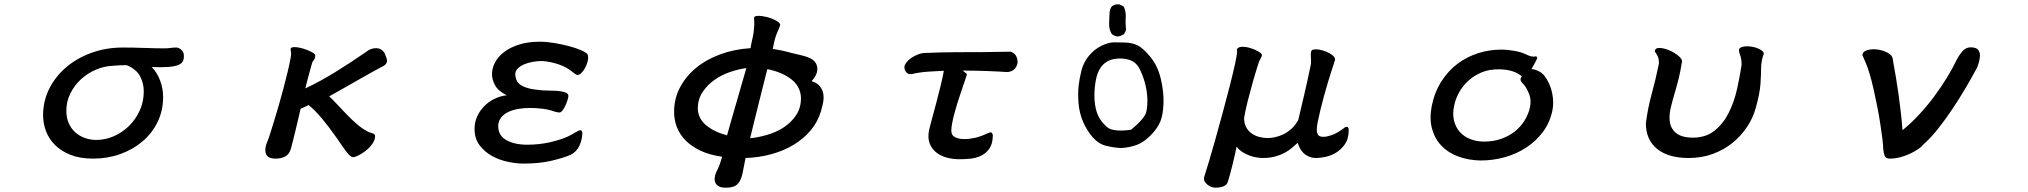

<svg xmlns="http://www.w3.org/2000/svg" viewBox="-20 -704 9540 903"><path d="M693.4 -388.7Q718.8 -363.3 732.9 -325.7Q747.1 -288.1 747.1 -247.1Q747.1 -183.6 721.2 -130.4Q695.3 -77.1 650.4 -39.1Q605.5 -1 545.9 20.5Q486.3 42 418 42Q356.4 42 312 24.4Q267.6 6.8 238.8 -22Q210 -50.8 196.3 -87.4Q182.6 -124 182.6 -162.1Q182.6 -227.5 210.9 -285.2Q239.3 -342.8 289.6 -386.2Q339.8 -429.7 408.7 -455.1Q477.5 -480.5 557.6 -480.5Q581.1 -480.5 607.9 -480Q634.8 -479.5 660.6 -478.5Q686.5 -477.5 710.4 -477.1Q734.4 -476.6 752.9 -476.6Q769.5 -476.6 781.7 -478.5Q793.9 -480.5 811.5 -480.5Q813.5 -480.5 818.8 -478.5Q824.2 -476.6 830.1 -472.2Q835.9 -467.8 840.3 -460.4Q844.7 -453.1 844.7 -443.4Q845.7 -427.7 840.3 -416.5Q835 -405.3 818.8 -398.4Q802.7 -391.6 772.5 -389.2Q742.2 -386.7 693.4 -388.7ZM576.2 -397.5Q538.1 -397.5 508.8 -394.5Q468.8 -392.6 430.2 -376Q391.6 -359.4 360.8 -331.1Q330.1 -302.7 311 -264.6Q292 -226.6 292 -182.6Q292 -151.4 302.7 -126Q313.5 -100.6 332.5 -83Q351.6 -65.4 377.4 -55.7Q403.3 -45.9 432.6 -45.9Q475.6 -45.9 515.6 -63.5Q555.7 -81.1 586.9 -111.8Q618.2 -142.6 637.2 -184.1Q656.2 -225.6 656.2 -274.4Q656.2 -311.5 639.2 -344.7Q622.1 -377.9 576.2 -397.5Z M1346.7 -471.7Q1345.7 -482.4 1363.8 -482.4Q1381.8 -482.4 1403.8 -476.1Q1425.8 -469.7 1444.3 -460Q1462.9 -450.2 1462.9 -443.4Q1462.9 -429.7 1456.1 -421.9Q1449.2 -414.1 1447.3 -406.2Q1436.5 -368.2 1429.7 -342.3Q1422.9 -316.4 1416 -288.1Q1453.1 -305.7 1487.8 -324.7Q1522.5 -343.8 1556.6 -364.7Q1590.8 -385.7 1626.5 -409.2Q1662.1 -432.6 1702.1 -460Q1710.9 -467.8 1723.1 -472.7Q1735.4 -477.5 1749 -477.5Q1759.8 -477.5 1767.6 -473.6Q1775.4 -469.7 1780.8 -464.4Q1786.1 -459 1789.1 -453.6Q1792 -448.2 1792 -445.3Q1802.7 -422.9 1799.3 -411.6Q1795.9 -400.4 1782.2 -392.6Q1785.2 -394.5 1773.9 -388.7Q1762.7 -382.8 1742.2 -371.6Q1721.7 -360.4 1694.8 -345.2Q1668 -330.1 1639.2 -313.5Q1610.4 -296.9 1581.5 -280.8Q1552.7 -264.6 1528.3 -251Q1543.9 -236.3 1565.4 -213.4Q1586.9 -190.4 1610.4 -166Q1633.8 -141.6 1658.2 -120.6Q1682.6 -99.6 1703.1 -88.9Q1710.9 -84 1718.3 -81.5Q1725.6 -79.1 1731.4 -77.1Q1737.3 -75.2 1740.7 -72.3Q1744.1 -69.3 1744.1 -63.5Q1744.1 -45.9 1731.4 -27.8Q1718.8 -9.8 1701.7 3.9Q1684.6 17.6 1667 26.4Q1649.4 35.2 1640.6 35.2Q1627.9 35.2 1608.4 8.8Q1588.9 -17.6 1565.4 -52.7Q1526.4 -108.4 1492.7 -148.4Q1459 -188.5 1430.7 -210Q1424.8 -206.1 1414.1 -201.7Q1403.3 -197.3 1393.6 -192.4Q1388.7 -169.9 1382.3 -143.1Q1376 -116.2 1369.6 -89.8Q1363.3 -63.5 1357.4 -40.5Q1351.6 -17.6 1347.7 -2.9Q1339.8 22.5 1320.8 32.2Q1301.8 42 1276.4 42Q1238.3 42 1230.5 18.6Q1222.7 -4.9 1237.3 -38.1Q1242.2 -48.8 1250.5 -75.2Q1258.8 -101.6 1269.5 -136.2Q1280.3 -170.9 1292 -211.9Q1303.7 -252.9 1314.5 -293.5Q1325.2 -334 1334 -371.1Q1342.8 -408.2 1347.7 -436.5Q1349.6 -446.3 1349.1 -454.1Q1348.6 -461.9 1346.7 -471.7Z M2744.1 -447.3Q2748 -433.6 2744.1 -417Q2740.2 -400.4 2732.4 -385.7Q2724.6 -371.1 2714.8 -361.3Q2705.1 -351.6 2696.3 -351.6Q2691.4 -351.6 2684.6 -356.4Q2677.7 -361.3 2668 -369.1Q2657.2 -377.9 2642.1 -386.2Q2627 -394.5 2608.4 -400.9Q2589.8 -407.2 2569.3 -411.6Q2548.8 -416 2529.3 -417Q2507.8 -417 2485.8 -413.1Q2463.9 -409.2 2446.3 -401.9Q2428.7 -394.5 2416.5 -383.3Q2404.3 -372.1 2403.3 -357.4Q2403.3 -342.8 2408.2 -329.6Q2413.1 -316.4 2425.8 -306.6Q2438.5 -296.9 2461.4 -290Q2484.4 -283.2 2519.5 -280.3Q2531.2 -278.3 2553.2 -278.3Q2575.2 -278.3 2597.7 -276.9Q2620.1 -275.4 2636.7 -270Q2653.3 -264.6 2653.3 -252.9Q2653.3 -247.1 2649.4 -234.4Q2645.5 -221.7 2639.6 -208.5Q2633.8 -195.3 2626 -185.1Q2618.2 -174.8 2610.4 -174.8Q2607.4 -174.8 2600.1 -176.3Q2592.8 -177.7 2589.8 -178.7Q2563.5 -188.5 2532.7 -192.4Q2502 -196.3 2472.7 -196.3Q2442.4 -196.3 2415.5 -191.4Q2388.7 -186.5 2368.2 -176.3Q2347.7 -166 2335.4 -149.4Q2323.2 -132.8 2323.2 -110.4Q2323.2 -66.4 2361.8 -44.9Q2400.4 -23.4 2459 -23.4Q2514.6 -23.4 2563 -34.2Q2611.3 -44.9 2647.5 -60.5Q2656.2 -64.5 2666 -69.8Q2675.8 -75.2 2684.1 -80.1Q2692.4 -85 2699.2 -88.4Q2706.1 -91.8 2709 -91.8Q2712.9 -91.8 2715.8 -87.9Q2718.8 -84 2718.8 -80.1Q2718.8 -48.8 2705.1 -19Q2691.4 10.7 2663.1 24.4Q2628.9 39.1 2572.8 52.2Q2516.6 65.4 2441.4 65.4Q2409.2 65.4 2369.1 57.1Q2329.1 48.8 2294.4 29.8Q2259.8 10.7 2235.8 -20.5Q2211.9 -51.8 2211.9 -97.7Q2211.9 -129.9 2224.6 -157.2Q2237.3 -184.6 2258.3 -205.6Q2279.3 -226.6 2306.6 -239.7Q2334 -252.9 2363.3 -255.9Q2322.3 -276.4 2308.1 -303.2Q2293.9 -330.1 2293.9 -355.5Q2293.9 -382.8 2308.1 -410.2Q2322.3 -437.5 2351.1 -459.5Q2379.9 -481.4 2421.9 -494.6Q2463.9 -507.8 2519.5 -507.8Q2550.8 -507.8 2588.4 -501.5Q2626 -495.1 2658.7 -486.3Q2691.4 -477.5 2715.3 -466.8Q2739.3 -456.1 2744.1 -447.3Z M3526.4 -616.2Q3524.4 -628.9 3543.5 -629.4Q3562.5 -629.9 3585.9 -624Q3609.4 -618.2 3629.4 -607.4Q3649.4 -596.7 3649.4 -586.9Q3649.4 -585 3646 -576.2Q3642.6 -567.4 3637.7 -556.6Q3632.8 -545.9 3630.4 -538.6Q3627.9 -531.2 3625.5 -523.4Q3623 -515.6 3620.6 -504.4Q3618.2 -493.2 3614.3 -473.6Q3632.8 -471.7 3659.2 -465.8Q3685.5 -460 3702.1 -455.1Q3720.7 -450.2 3743.2 -445.3Q3765.6 -440.4 3777.3 -435.5Q3817.4 -421.9 3823.2 -389.6Q3829.1 -357.4 3796.9 -322.3Q3803.7 -320.3 3813.5 -315.9Q3823.2 -311.5 3832 -302.7Q3840.8 -293.9 3847.2 -279.8Q3853.5 -265.6 3853.5 -243.2Q3853.5 -231.4 3849.6 -213.9Q3845.7 -196.3 3840.8 -179.7Q3825.2 -128.9 3791.5 -89.4Q3757.8 -49.8 3710.9 -22Q3664.1 5.9 3606.4 21.5Q3548.8 37.1 3486.3 39.1Q3478.5 80.1 3473.1 106.9Q3467.8 133.8 3458 149.9Q3448.2 166 3433.1 172.4Q3418 178.7 3391.6 178.7Q3372.1 178.7 3360.8 172.4Q3349.6 166 3344.7 155.8Q3339.8 145.5 3341.3 132.3Q3342.8 119.1 3348.6 105.5Q3356.4 90.8 3362.3 76.2Q3368.2 61.5 3376 33.2Q3315.4 24.4 3272.9 3.9Q3230.5 -16.6 3203.1 -44.9Q3175.8 -73.2 3163.1 -106.9Q3150.4 -140.6 3150.4 -177.7Q3150.4 -240.2 3178.2 -293Q3206.1 -345.7 3254.4 -385.3Q3302.7 -424.8 3368.2 -448.7Q3433.6 -472.7 3509.8 -477.5Q3513.7 -501 3518.1 -519.5Q3522.5 -538.1 3524.4 -552.7Q3526.4 -569.3 3527.3 -584.5Q3528.3 -599.6 3526.4 -616.2ZM3490.2 -383.8Q3453.1 -378.9 3413.1 -365.2Q3373 -351.6 3339.4 -327.6Q3305.7 -303.7 3283.7 -270Q3261.7 -236.3 3261.7 -192.4Q3263.7 -145.5 3301.8 -114.3Q3339.8 -83 3399.4 -67.4Q3409.2 -103.5 3420.9 -143.6Q3432.6 -183.6 3444.3 -224.6Q3456.1 -265.6 3467.8 -306.2Q3479.5 -346.7 3490.2 -383.8ZM3507.8 -53.7Q3545.9 -57.6 3588.4 -69.8Q3630.9 -82 3666 -105Q3701.2 -127.9 3724.1 -162.1Q3747.1 -196.3 3747.1 -243.2Q3745.1 -297.9 3701.2 -331.5Q3657.2 -365.2 3588.9 -378.9Q3580.1 -343.8 3569.8 -303.7Q3559.6 -263.7 3549.3 -221.7Q3539.1 -179.7 3528.3 -137.2Q3517.6 -94.7 3507.8 -53.7Z M4267.6 -355.5Q4255.9 -354.5 4249.5 -358.4Q4243.2 -362.3 4239.3 -368.2Q4235.4 -374 4234.4 -380.4Q4233.4 -386.7 4233.4 -389.6Q4234.4 -399.4 4243.2 -410.6Q4252 -421.9 4266.1 -431.6Q4280.3 -441.4 4297.9 -448.2Q4315.4 -455.1 4335.9 -455.1Q4403.3 -458 4471.2 -458.5Q4539.1 -459 4611.3 -459Q4639.6 -459 4672.9 -460Q4706.1 -460.9 4731.4 -460.9Q4738.3 -460.9 4749 -452.6Q4759.8 -444.3 4763.7 -427.7Q4767.6 -413.1 4764.2 -401.4Q4760.7 -389.6 4753.4 -381.3Q4746.1 -373 4735.8 -369.1Q4725.6 -365.2 4715.8 -365.2Q4699.2 -366.2 4673.8 -367.7Q4648.4 -369.1 4619.6 -370.1Q4590.8 -371.1 4561 -371.6Q4531.2 -372.1 4506.8 -372.1Q4520.5 -362.3 4523.9 -359.4Q4527.3 -356.4 4527.3 -352.5L4494.1 -253.9Q4488.3 -237.3 4481.4 -214.8Q4474.6 -192.4 4468.3 -168.9Q4461.9 -145.5 4458 -124Q4454.1 -102.5 4454.1 -89.8Q4454.1 -67.4 4472.2 -58.6Q4490.2 -49.8 4515.6 -49.8Q4538.1 -49.8 4564.9 -55.7Q4591.8 -61.5 4623 -76.2Q4629.9 -80.1 4637.7 -81.5Q4645.5 -83 4649.4 -69.3Q4649.4 -28.3 4633.3 -5.4Q4617.2 17.6 4593.3 28.8Q4569.3 40 4542 42.5Q4514.6 44.9 4492.2 44.9Q4460.9 44.9 4432.1 37.1Q4403.3 29.3 4382.3 12.2Q4361.3 -4.9 4351.6 -31.7Q4341.8 -58.6 4350.6 -96.7Q4353.5 -110.4 4362.8 -143.6Q4372.1 -176.8 4382.8 -217.8Q4393.6 -258.8 4403.8 -300.3Q4414.1 -341.8 4418.9 -371.1Q4401.4 -370.1 4381.3 -369.1Q4361.3 -368.2 4341.3 -366.7Q4321.3 -365.2 4302.2 -362.3Q4283.2 -359.4 4267.6 -355.5Z M5252 -7.8Q5214.8 -9.8 5180.7 -18.6Q5146.5 -27.3 5119.1 -58.6Q5091.8 -89.8 5074.2 -130.4Q5056.6 -170.9 5052.7 -216.8Q5048.8 -262.7 5052.7 -298.8Q5056.6 -335 5066.4 -373Q5076.2 -411.1 5101.1 -441.4Q5126 -471.7 5159.7 -488.3Q5193.4 -504.9 5219.7 -504.9Q5246.1 -504.9 5273.9 -503.9Q5301.8 -502.9 5327.1 -492.2Q5352.5 -481.4 5388.7 -438.5Q5424.8 -395.5 5439.5 -333Q5454.1 -270.5 5452.1 -217.8Q5450.2 -165 5437.5 -133.3Q5424.8 -101.6 5392.6 -68.4Q5360.4 -35.2 5326.2 -22.5Q5292 -9.8 5252 -7.8ZM5299.8 -93.8Q5364.3 -147.5 5371.1 -177.7Q5377.9 -208 5376 -245.1Q5374 -282.2 5363.3 -319.3Q5352.5 -356.4 5336.9 -384.8Q5321.3 -413.1 5290 -422.9Q5258.8 -432.6 5222.2 -426.8Q5185.5 -420.9 5163.1 -394.5Q5140.6 -368.2 5132.8 -321.3Q5125 -274.4 5127.9 -232.4Q5130.9 -190.4 5144.5 -160.6Q5158.2 -130.9 5186.5 -106.4Q5214.8 -82 5299.8 -93.8ZM5236.3 -532.2Q5220.7 -534.2 5209 -543.9Q5195.3 -565.4 5196.3 -592.8Q5197.3 -620.1 5198.2 -641.1Q5199.2 -662.1 5209 -673.8Q5222.7 -685.5 5244.1 -683.6L5264.6 -673.8Q5276.4 -650.4 5274.4 -620.6Q5272.5 -590.8 5276.4 -563.5L5266.6 -543.9Q5252 -534.2 5236.3 -532.2Z M5796.9 -470.7Q5801.8 -483.4 5820.8 -483.9Q5839.8 -484.4 5860.8 -478Q5881.8 -471.7 5898.4 -461.9Q5915 -452.1 5915 -445.3Q5915 -438.5 5909.2 -429.2Q5903.3 -419.9 5901.4 -414.1Q5897.5 -403.3 5893.1 -388.7Q5888.7 -374 5883.8 -357.9Q5878.9 -341.8 5874 -325.2Q5869.1 -308.6 5866.2 -295.9Q5863.3 -285.2 5858.4 -267.1Q5853.5 -249 5848.1 -228.5Q5842.8 -208 5838.4 -187Q5834 -166 5831.1 -149.4Q5831.1 -124 5840.8 -106Q5850.6 -87.9 5866.2 -76.7Q5881.8 -65.4 5901.9 -60.1Q5921.9 -54.7 5942.4 -54.7Q5958 -54.7 5978 -59.1Q5998 -63.5 6017.6 -73.2Q6037.1 -83 6055.2 -99.6Q6073.2 -116.2 6085.9 -139.6Q6099.6 -198.2 6114.3 -260.3Q6128.9 -322.3 6143.6 -393.6Q6146.5 -404.3 6146 -417Q6145.5 -429.7 6145 -440.4Q6144.5 -451.2 6146 -459.5Q6147.5 -467.8 6153.3 -469.7Q6166 -473.6 6183.6 -470.7Q6201.2 -467.8 6217.8 -460.9Q6234.4 -454.1 6246.1 -444.8Q6257.8 -435.5 6258.8 -425.8Q6259.8 -419.9 6256.8 -415.5Q6253.9 -411.1 6253.9 -406.2Q6249 -392.6 6241.2 -367.7Q6233.4 -342.8 6224.1 -312.5Q6214.8 -282.2 6206.1 -249.5Q6197.3 -216.8 6189.9 -186.5Q6182.6 -156.2 6177.7 -131.8Q6172.9 -107.4 6172.9 -93.8Q6172.9 -80.1 6178.7 -70.3Q6184.6 -60.5 6204.1 -60.5Q6218.8 -60.5 6241.7 -67.9Q6264.6 -75.2 6299.8 -100.6Q6307.6 -108.4 6315.4 -107.4Q6323.2 -106.4 6323.2 -91.8Q6323.2 -51.8 6305.7 -26.4Q6288.1 -1 6264.2 13.7Q6240.2 28.3 6214.4 33.7Q6188.5 39.1 6171.9 39.1Q6150.4 39.1 6135.3 32.2Q6120.1 25.4 6109.9 15.1Q6099.6 4.9 6093.3 -7.8Q6086.9 -20.5 6083 -32.2Q6071.3 -21.5 6056.6 -8.8Q6042 3.9 6022 14.6Q6002 25.4 5976.6 32.2Q5951.2 39.1 5918.9 39.1Q5907.2 39.1 5891.1 36.6Q5875 34.2 5858.4 28.3Q5841.8 22.5 5825.2 12.2Q5808.6 2 5795.9 -14.6Q5793 1 5787.6 24.4Q5782.2 47.9 5776.4 71.8Q5770.5 95.7 5764.6 117.2Q5758.8 138.7 5754.9 150.4Q5747.1 178.7 5693.4 178.7Q5689.5 178.7 5679.7 175.8Q5669.9 172.9 5660.6 166Q5651.4 159.2 5645.5 148.9Q5639.6 138.7 5644.5 125Q5651.4 103.5 5666 55.2Q5680.7 6.8 5697.3 -53.2Q5713.9 -113.3 5731.9 -179.2Q5750 -245.1 5764.6 -303.2Q5779.3 -361.3 5788.6 -403.8Q5797.9 -446.3 5797.9 -460Q5797.9 -462.9 5797.4 -465.3Q5796.9 -467.8 5796.9 -470.7Z M7206.1 -438.5Q7210 -434.6 7210 -429.7Q7207 -422.9 7200.2 -410.6Q7193.4 -398.4 7182.6 -378.9Q7192.4 -378.9 7203.1 -375Q7213.9 -371.1 7222.2 -366.2Q7230.5 -361.3 7235.8 -356.4Q7241.2 -351.6 7242.2 -349.6Q7270.5 -312.5 7279.8 -267.6Q7289.1 -222.7 7281.2 -184.6Q7269.5 -127.9 7236.8 -84Q7204.1 -40 7157.7 -9.8Q7111.3 20.5 7056.2 35.6Q7001 50.8 6944.3 50.8Q6886.7 49.8 6838.9 32.2Q6791 14.6 6759.3 -18.6Q6727.5 -51.8 6714.8 -99.1Q6702.1 -146.5 6713.9 -207Q6727.5 -272.5 6759.8 -322.3Q6792 -372.1 6835.9 -404.8Q6879.9 -437.5 6932.6 -454.1Q6985.4 -470.7 7041 -470.7Q7069.3 -470.7 7102.1 -464.8Q7134.8 -459 7157.2 -448.2Q7172.9 -440.4 7181.2 -439Q7189.5 -437.5 7193.8 -437.5Q7198.2 -437.5 7200.2 -438.5Q7202.1 -439.5 7206.1 -438.5ZM7147.5 -305.7Q7145.5 -307.6 7141.1 -312Q7136.7 -316.4 7133.8 -321.8Q7130.9 -327.1 7131.3 -333Q7131.8 -338.9 7137.7 -343.8Q7121.1 -360.4 7092.8 -369.1Q7064.5 -377.9 7032.2 -377.9Q6985.4 -378.9 6948.7 -363.8Q6912.1 -348.6 6885.3 -323.7Q6858.4 -298.8 6841.8 -268.6Q6825.2 -238.3 6819.3 -208Q6810.5 -168 6818.4 -136.7Q6826.2 -105.5 6845.7 -83.5Q6865.2 -61.5 6895 -49.8Q6924.8 -38.1 6960 -38.1Q7002.9 -38.1 7039.6 -50.8Q7076.2 -63.5 7104.5 -85.9Q7132.8 -108.4 7150.9 -138.2Q7168.9 -168 7175.8 -200.2Q7182.6 -234.4 7171.9 -261.2Q7161.1 -288.1 7147.5 -305.7Z M7762.7 -461.9Q7763.7 -479.5 7785.6 -478.5Q7807.6 -477.5 7833 -466.3Q7858.4 -455.1 7877 -438.5Q7895.5 -421.9 7889.6 -409.2Q7883.8 -369.1 7874.5 -332.5Q7865.2 -295.9 7855.5 -263.2Q7845.7 -230.5 7838.9 -202.1Q7832 -173.8 7832 -151.4Q7832 -123 7841.3 -105Q7850.6 -86.9 7865.7 -76.2Q7880.9 -65.4 7900.4 -61Q7919.9 -56.6 7940.4 -56.6Q8003.9 -56.6 8044.9 -90.3Q8085.9 -124 8111.3 -175.3Q8136.7 -226.6 8149.9 -286.6Q8163.1 -346.7 8170.9 -398.4Q8170.9 -414.1 8169.4 -423.3Q8168 -432.6 8166 -439Q8164.1 -445.3 8162.1 -450.2Q8160.2 -455.1 8159.2 -460.9Q8155.3 -478.5 8173.8 -483.4Q8192.4 -488.3 8215.8 -484.9Q8239.3 -481.4 8258.3 -471.2Q8277.3 -460.9 8275.4 -449.2Q8270.5 -441.4 8266.6 -420.9Q8262.7 -400.4 8262.7 -386.7Q8262.7 -356.4 8259.8 -310.5Q8256.8 -264.6 8237.3 -195.3Q8224.6 -149.4 8196.8 -107.4Q8168.9 -65.4 8128.9 -32.7Q8088.9 0 8036.6 19.5Q7984.4 39.1 7921.9 39.1Q7826.2 39.1 7773.4 -3.9Q7720.7 -46.9 7720.7 -124Q7729.5 -194.3 7748 -261.7Q7766.6 -329.1 7782.2 -405.3Q7782.2 -427.7 7776.4 -439.5Q7770.5 -451.2 7762.7 -461.9Z M8739.3 -444.3Q8740.2 -461.9 8762.2 -468.3Q8784.2 -474.6 8809.6 -471.2Q8835 -467.8 8856.9 -456.5Q8878.9 -445.3 8881.8 -427.7L8884.8 -408.2Q8890.6 -377 8897 -338.9Q8903.3 -300.8 8909.2 -259.3Q8915 -217.8 8919.9 -174.8Q8924.8 -131.8 8927.7 -91.8Q8966.8 -123 9004.9 -164.1Q9043 -205.1 9075.7 -249Q9108.4 -293 9135.7 -337.4Q9163.1 -381.8 9181.6 -420.9Q9193.4 -444.3 9210 -463.4Q9226.6 -482.4 9251 -481.4Q9276.4 -480.5 9284.2 -468.8Q9292 -457 9292 -445.3Q9292 -418.9 9278.3 -385.7Q9255.9 -343.8 9226.1 -293Q9196.3 -242.2 9163.1 -192.4Q9129.9 -142.6 9094.7 -98.1Q9059.6 -53.7 9025.4 -24.4Q9018.6 -14.6 9002.4 -3.4Q8986.3 7.8 8964.8 18.1Q8943.4 28.3 8918 35.2Q8892.6 42 8868.2 42Q8848.6 42 8843.8 28.8Q8838.9 15.6 8836.9 -3.9Q8836.9 -21.5 8833 -52.2Q8829.1 -83 8823.2 -121.6Q8817.4 -160.2 8809.1 -202.1Q8800.8 -244.1 8792 -283.2Q8783.2 -322.3 8773.4 -355.5Q8763.7 -388.7 8754.9 -408.2Q8746.1 -426.8 8739.3 -444.3Z"/></svg>

Font: JasonHandwriting4
Style: Regular
Weight: 400
Version: Version 1.01.21